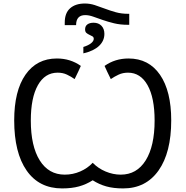

<svg xmlns="http://www.w3.org/2000/svg" viewBox="-20 -1053 1048 1083"><path d="M709 -975.1V-913.1H701.2Q658.7 -913.1 623.5 -921.6Q588.4 -930.2 559.1 -940.4Q529.8 -950.7 505.6 -959.2Q481.4 -967.8 460.9 -967.8Q409.2 -967.8 409.2 -911.1H345.2V-925.8Q345.2 -979.5 375.5 -1006.3Q405.8 -1033.2 459 -1033.2Q487.3 -1033.2 514.9 -1024.2Q542.5 -1015.1 571.5 -1004.2Q600.6 -993.2 632.8 -984.1Q665 -975.1 703.1 -975.1ZM345.2 -67.9Q391.1 -67.9 432.6 -85.9Q474.1 -104 502.9 -134.8Q533.2 -103.5 575.4 -85.7Q617.7 -67.9 661.1 -67.9Q751.5 -67.9 801.8 -148.4Q852.1 -229 852.1 -373Q852.1 -502 812.3 -572.5Q772.5 -643.1 702.1 -643.1Q672.9 -643.1 649.2 -632.1Q625.5 -621.1 605 -606.9Q583 -650.9 569.8 -681.2Q628.9 -723.1 705.1 -723.1Q819.3 -723.1 882.6 -631.1Q945.8 -539.1 945.8 -374Q945.8 -192.4 874.3 -91.3Q802.7 9.8 674.8 9.8Q619.6 9.8 579.1 -1.7Q538.6 -13.2 502.9 -36.1Q466.3 -12.7 425.5 -1.5Q384.8 9.8 330.1 9.8Q200.7 9.8 130.4 -90.8Q60.1 -191.4 60.1 -374Q60.1 -540.5 123.8 -631.8Q187.5 -723.1 300.8 -723.1Q377 -723.1 436 -681.2Q422.9 -650.9 400.9 -606.9Q380.9 -621.1 357.7 -632.1Q334.5 -643.1 305.2 -643.1Q233.4 -643.1 193.6 -572.3Q153.8 -501.5 153.8 -373Q153.8 -229 204.1 -148.4Q254.4 -67.9 345.2 -67.9ZM568.8 -861.8Q568.8 -822.8 538.8 -794.2Q508.8 -765.6 450.2 -752V-788.1Q478.5 -796.9 493.7 -809.1Q508.8 -821.3 508.8 -834Q508.8 -843.8 501.2 -848.1Q493.7 -852.5 484.4 -856.7Q475.1 -860.8 467.5 -867.2Q460 -873.5 460 -887.2Q460 -905.8 472.9 -915.3Q485.8 -924.8 507.8 -924.8Q535.6 -924.8 552.2 -907.7Q568.8 -890.6 568.8 -861.8Z"/></svg>

Font: NotoPenekeko
Style: Regular
Weight: 400
Designer: Monotype Design team
Foundry: Monotype Imaging Inc.
Version: Version 1.04